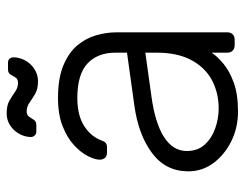

<svg xmlns="http://www.w3.org/2000/svg" viewBox="-99 -625 734 576"><g transform="rotate(-90 268.0 -337.0)"><path d="M221 10Q173 10 132.5 -10Q92 -30 67 -63.5Q42 -97 42 -139Q42 -207 97 -248Q152 -289 240 -301L398 -323V-358Q398 -411 365.5 -441.5Q333 -472 262 -472Q210 -472 178 -451.5Q146 -431 134 -398Q129 -383 115 -383H99Q87 -383 82 -389.5Q77 -396 77 -405Q77 -419 87.5 -440Q98 -461 120 -481.5Q142 -502 177 -516Q212 -530 262 -530Q321 -530 359.5 -514Q398 -498 419.5 -472.5Q441 -447 450 -416Q459 -385 459 -355V-22Q459 -12 453 -6Q447 0 437 0H420Q410 0 404 -6Q398 -12 398 -22V-69Q386 -51 364 -33Q342 -15 307.5 -2.5Q273 10 221 10ZM231 -48Q277 -48 315 -68Q353 -88 375.5 -129.5Q398 -171 398 -234V-268L269 -250Q187 -239 145 -212Q103 -185 103 -144Q103 -111 122 -90Q141 -69 170.5 -58.5Q200 -48 231 -48ZM312 -590Q289 -590 274.5 -598.5Q260 -607 248 -615.5Q236 -624 222 -624Q211 -624 206 -617Q201 -610 196.5 -602.5Q192 -595 181 -595H161Q154 -595 149.5 -600Q145 -605 145 -611Q145 -625 150.5 -638Q156 -651 165.5 -661.5Q175 -672 188 -678Q201 -684 216 -684Q240 -684 254.5 -675.5Q269 -667 281 -658.5Q293 -650 307 -650Q319 -650 323.5 -657.5Q328 -665 332.5 -672.5Q337 -680 348 -680H368Q376 -680 380 -675Q384 -670 384 -664Q384 -650 378.5 -636.5Q373 -623 363 -612.5Q353 -602 340 -596Q327 -590 312 -590Z"/></g></svg>

Font: Rubik Light
Style: Regular
Weight: 300
Designer: Hubert and Fischer
Foundry: Hubert and Fischer
Version: Version 2.300;gftools[0.9.30]